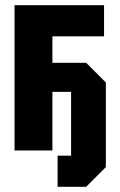

<svg xmlns="http://www.w3.org/2000/svg" viewBox="-20 -580 461 740"><path d="M36 0V-560H381V-440H182V-338H312L388 -262V64L312 140H202V20H254V-226H182V0Z"/></svg>

Font: Tektur Condensed SemiBold
Style: Regular
Weight: 600
Width: 3
Designer: Adam Jagosz
Foundry: Adam Jagosz
Version: Version 1.005;gftools[0.9.30]